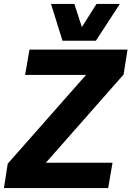

<svg xmlns="http://www.w3.org/2000/svg" viewBox="-42 -951 665 971"><path d="M-22 0 -3 -123 393 -572H85L107 -700H603L583 -574L190 -128H527L505 0ZM564 -931 443 -745H274L216 -931H334L372 -814L446 -931Z"/></svg>

Font: Georama ExtraCondensed Thin
Style: Bold Italic
Weight: 700
Italic angle: -9°
Version: Version 1.001